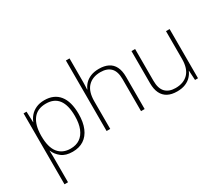

<svg xmlns="http://www.w3.org/2000/svg" viewBox="-158 -1159 2071 1792"><g transform="rotate(-30 877.0 -263.0)"><path d="M90 234V-530H122L126 -414H128Q140 -447 164.5 -475.5Q189 -504 227.5 -522Q266 -540 318 -540Q422 -540 477.5 -471Q533 -402 533 -269Q533 -180 506.5 -117.5Q480 -55 430.5 -22.5Q381 10 310 10Q235 10 191 -24.5Q147 -59 128 -106H126Q128 -76 128 -44.5Q128 -13 128 16V234ZM308 -25Q367 -25 408 -53Q449 -81 471 -135.5Q493 -190 493 -269Q493 -387 448.5 -446Q404 -505 315 -505Q222 -505 175.5 -443.5Q129 -382 128 -269V-263Q128 -142 175 -83.5Q222 -25 308 -25Z M679 0V-760H718V-504Q718 -483 717 -465Q716 -447 715 -426H718Q730 -457 754.5 -482.5Q779 -508 816.5 -523.5Q854 -539 906 -539Q964 -539 1005 -518.5Q1046 -498 1067.5 -455.5Q1089 -413 1089 -347V0H1050V-345Q1050 -428 1012 -466.5Q974 -505 903 -505Q816 -505 767 -453.5Q718 -402 718 -297V0Z M1436 10Q1376 10 1335.5 -11.5Q1295 -33 1274 -76Q1253 -119 1253 -183V-530H1292V-187Q1292 -104 1330 -64.5Q1368 -25 1439 -25Q1526 -25 1575.5 -76Q1625 -127 1625 -232V-530H1664V0H1632L1626 -103H1624Q1612 -73 1587.5 -47Q1563 -21 1525.5 -5.5Q1488 10 1436 10Z"/></g></svg>

Font: Noto Sans Symbols ExtraLight
Style: Regular
Weight: 250
Version: Version 2.002